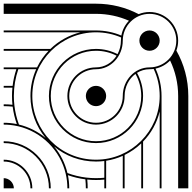

<svg xmlns="http://www.w3.org/2000/svg" viewBox="-20 -1020 1040 1040"><path d="M0 -55V0H55C55 -30 30 -55 0 -55ZM0 -1000V-955V-950V-945H500C563.5 -945 623.9 -931.7 678.6 -907.7C657.6 -886 642.9 -858.3 637.4 -827.4C595.1 -845.2 548.7 -855 500 -855H0V-845H416C353.7 -829.9 297.7 -798.2 253.1 -755H0V-745H243.2C217.9 -718.6 196.7 -688.2 180.6 -655H0V-645H68.6C58.9 -616.2 52 -586.1 48.3 -555H0V-545H47.2C45.7 -530.2 45 -515.2 45 -500C45 -483.1 45.8 -468 47.4 -452.6C31.8 -454.2 16 -455 0 -455V-445C16.4 -445 32.7 -444.1 48.6 -442.4C52.8 -409.7 60.4 -378 71.1 -347.9C44 -353.4 21.7 -355 0 -355V-345C23.3 -345 47.4 -343.1 77.8 -336.2C205.7 -306.3 306.7 -205.8 336.2 -77.8C342 -52.8 345 -26.8 345 0H355C355 -24.3 352.5 -48.1 347.9 -71.1C378 -60.4 409.7 -52.8 442.4 -48.6C444.1 -32.7 445 -16.4 445 0H455C455 -16 454.2 -31.9 452.6 -47.4C468.1 -45.8 484 -45 500 -45C515.2 -45 530.2 -45.7 545 -47.2V0H555V-149.2C586.6 -154.2 616.8 -163.2 645 -175.9V0H655V-180.6C688.2 -196.7 718.6 -217.9 745 -243.2V0H755V-253.1C798.2 -297.7 829.9 -353.7 845 -416V0H855V-500C855 -553 843.4 -603.3 822.5 -648.4C853.1 -655 880.4 -670.6 901.4 -692.3C929.3 -634.1 945 -568.8 945 -500V0H950H955H1000V-500C1000 -589.4 976.5 -673.4 935.3 -746C941.6 -762.8 945 -781 945 -800C945 -885.6 875.6 -955 790 -955C769.2 -955 749.3 -950.9 731.1 -943.4C662 -979.6 583.4 -1000 500 -1000ZM500 -845C548.3 -845 594.2 -835.1 635.9 -817.2C635.3 -811.5 635 -805.8 635 -800C635 -773.3 628.3 -748.3 616.6 -726.8C581.6 -744.8 542 -755 500 -755C359.2 -755 245 -640.8 245 -500C245 -359.2 359.2 -245 500 -245C640.8 -245 755 -359.2 755 -500C755 -545.5 743 -588.3 722.1 -625.3C742.1 -637.8 765.3 -645 790 -645C797.6 -645 805.1 -645.5 812.4 -646.6C833.3 -602.1 845 -552.4 845 -500C845 -309.6 690.4 -155 500 -155C304.6 -155 155 -313.5 155 -500C155 -690.4 309.6 -845 500 -845ZM790 -945C870 -945 935 -880 935 -800C935 -720 870 -655 790 -655C709.7 -655 645 -585.3 645 -500C645 -420 580 -355 500 -355C420 -355 355 -420 355 -500C355 -580 420 -645 500 -645C580.3 -645 645 -714.7 645 -800C645 -880 710 -945 790 -945ZM500 -745C540.1 -745 578 -735.3 611.5 -718.2C587.1 -680 546.2 -655 500 -655C414.4 -655 345 -585.6 345 -500C345 -414.4 414.4 -345 500 -345C585.6 -345 655 -414.4 655 -500C655 -549.8 678.4 -593.6 713.8 -619.7C733.7 -584.3 745 -543.5 745 -500C745 -364.8 635.2 -255 500 -255C364.8 -255 255 -364.8 255 -500C255 -635.2 364.8 -745 500 -745ZM0 -155V-145C80 -145 145 -80 145 0H155C155 -85.6 85.6 -155 0 -155ZM0 -255V-245C135.2 -245 245 -135.2 245 0H255C255 -140.8 140.8 -255 0 -255ZM500 -555C469.6 -555 445 -530.4 445 -500C445 -469.6 469.6 -445 500 -445C530.4 -445 555 -469.6 555 -500C555 -530.4 530.4 -555 500 -555ZM273.1 -226.6C334 -175.9 412.5 -145 500 -145C515.2 -145 530.3 -146 545 -147.8V-57.2C530.2 -55.8 515.2 -55 500 -55C482.2 -55 464.7 -56 447.5 -58.1C412 -62.3 377.8 -70.6 345.3 -82.7C332.5 -136.5 307.4 -185.4 273.1 -226.6ZM79.2 -645H175.9C156 -600.7 145 -551.6 145 -500C145 -414.5 175.6 -334.7 227.3 -272.4C186 -306.9 136.7 -332.2 82.7 -345.3C70.6 -377.8 62.3 -412 58.1 -447.5C56 -464.7 55 -481.2 55 -500C55 -550.8 63.5 -599.5 79.2 -645ZM790 -855C759.6 -855 735 -830.4 735 -800C735 -769.6 759.6 -745 790 -745C820.4 -745 845 -769.6 845 -800C845 -830.4 820.4 -855 790 -855Z"/></svg>

Font: GlukFramesM7
Style: Medium
Weight: 500
Monospace: yes
Designer: gluk
Foundry: gluk
Version: Version 1.01